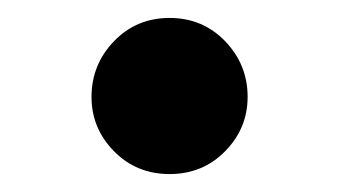

<svg xmlns="http://www.w3.org/2000/svg" viewBox="-20 -177 378 214"><path d="M169 17Q132 17 107 -8.5Q82 -34 82 -69Q82 -105 107 -131Q132 -157 169 -157Q206 -157 231 -131Q256 -105 256 -69Q256 -34 231 -8.5Q206 17 169 17Z"/></svg>

Font: Noto Serif TC ExtraBold
Style: Regular
Weight: 800
Designer: Ryoko NISHIZUKA 西塚涼子 (kana & ideographs); Frank Grießhammer (Latin, Greek & Cyrillic); Wenlong ZHANG 张文龙 (bopomofo); San
Foundry: Adobe
Version: Version 2.002-H1;hotconv 1.1.0;makeotfexe 2.6.0